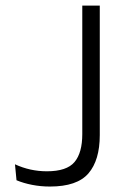

<svg xmlns="http://www.w3.org/2000/svg" viewBox="-20 -659 453 686"><path d="M158.5 7.5Q125.5 7.5 94.8 1.5Q64 -4.5 39 -15L33.5 -72Q60.5 -59.5 89.2 -53.2Q118 -47 147.5 -47Q218.5 -47 246.2 -80Q274 -113 274 -180V-639H336.5V-176.5Q336.5 -86.5 296 -39.5Q255.5 7.5 158.5 7.5Z"/></svg>

Font: Anek Telugu Light
Style: Regular
Weight: 300
Version: Version 1.003